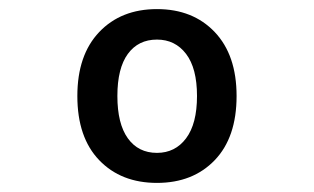

<svg xmlns="http://www.w3.org/2000/svg" viewBox="-20 -729 690 422"><path d="M325 -327Q246 -327 198 -377Q150 -427 150 -518Q150 -608 198 -658.5Q246 -709 325 -709Q404 -709 452 -658.5Q500 -608 500 -518Q500 -427 452 -377Q404 -327 325 -327ZM325 -393Q365 -393 389 -425Q413 -457 413 -518Q413 -579 389 -610.5Q365 -642 325 -642Q284 -642 261 -610.5Q238 -579 238 -518Q238 -457 261 -425Q284 -393 325 -393Z"/></svg>

Font: Azeret Mono Thin Medium
Style: Regular
Weight: 500
Version: Version 1.002